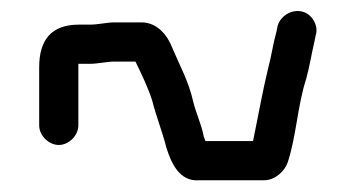

<svg xmlns="http://www.w3.org/2000/svg" viewBox="-20 -448 635 343"><path d="M120 -224V-334H141C154 -334 172 -338 184 -338H222C233 -315 244 -293 252 -268C259 -240 270 -213 277 -185C286 -156 301 -123 336 -126H452C472 -126 489 -143 494 -158C509 -203 512 -262 527 -307C533 -329 537 -354 542 -375L544 -385C547 -394 545 -404 540 -412C523 -440 484 -429 476 -402L474 -392C468 -371 465 -348 459 -326C449 -285 441 -239 432 -196H347C346 -199 345 -201 344 -204C340 -226 330 -246 325 -267C317 -303 301 -331 288 -362C279 -386 260 -408 233 -408H184C171 -408 155 -404 141 -404H121C72 -404 50 -377 50 -328V-224C50 -206 67 -189 85 -189C103 -189 120 -206 120 -224Z"/></svg>

Font: Electronic
Style: Bd
Weight: 700
Version: Version 1.011